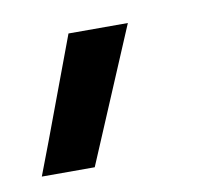

<svg xmlns="http://www.w3.org/2000/svg" viewBox="-39 -130 320 293"><g transform="rotate(-10 120.5 17.0)"><path d="M175 -87 87 121H5Q25 69 44 17.5Q63 -34 83 -87Z"/></g></svg>

Font: JosefinSans
Style: SemiBold
Weight: 600
Designer: Santiago Orozco
Foundry: Typemade
Version: Version 1.0 ; ttfautohint (v1.3)